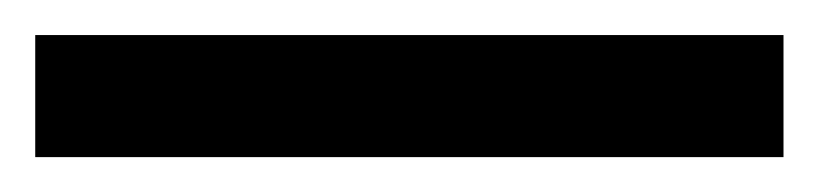

<svg xmlns="http://www.w3.org/2000/svg" viewBox="-20 28 465 109"><path d="M0 47.9H424.8V117.2H0Z"/></svg>

Font: Altinn-DIN Condensed
Style: DINCondensed-Bold
Weight: 700
Width: 3
Designer: Charles Nix
Foundry: Altinn
Version: Version 2.00